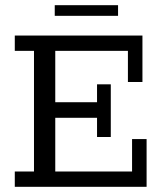

<svg xmlns="http://www.w3.org/2000/svg" viewBox="-20 -720 630 740"><path d="M37 0V-59H111V-524H37V-583H529V-404H473V-524H193V-326H354V-395H407V-192H354V-266H193V-59H489V-184H545V0ZM191 -659V-700H435V-659Z"/></svg>

Font: Rokkitt
Style: Regular
Weight: 400
Designer: Vernon Adams
Foundry: Vernon Adams
Version: Version 3.103